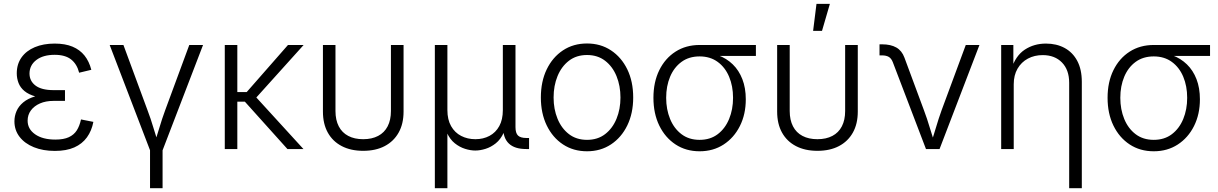

<svg xmlns="http://www.w3.org/2000/svg" viewBox="-20 -777 6349 1001"><path d="M266.1 9.8Q204.1 9.8 156.5 -9.5Q108.9 -28.8 82 -63.7Q55.2 -98.6 55.2 -144.5Q55.2 -172.4 66.2 -197.8Q77.1 -223.1 101.1 -243.2Q125 -263.2 163.6 -274.7Q202.1 -286.1 257.3 -286.1H318.8V-251H258.8Q218.8 -251 188.5 -237.8Q158.2 -224.6 141.1 -201.4Q124 -178.2 124 -147.9Q124 -104 163.3 -76.7Q202.6 -49.3 268.6 -49.3Q312 -49.3 338.9 -61.8Q365.7 -74.2 380.4 -97.4Q395 -120.6 402.3 -154.3L466.8 -141.6Q458 -95.2 433.3 -61Q408.7 -26.9 367.4 -8.5Q326.2 9.8 266.1 9.8ZM257.8 -263.2Q203.1 -263.2 166.3 -273.7Q129.4 -284.2 107.7 -302.2Q85.9 -320.3 76.7 -344.2Q67.4 -368.2 67.4 -394.5Q67.4 -442.4 92 -477.3Q116.7 -512.2 161.4 -531Q206.1 -549.8 265.1 -549.8Q319.8 -549.8 358.2 -533.7Q396.5 -517.6 420.7 -487.3Q444.8 -457 456.1 -413.1L392.6 -397.9Q381.3 -442.9 350.8 -467Q320.3 -491.2 265.1 -491.2Q205.1 -491.2 169.7 -464.4Q134.3 -437.5 133.8 -394Q133.8 -354.5 165.3 -330.8Q196.8 -307.1 259.3 -307.1H318.8V-263.2Z M763.7 10.3 551.8 -542.5H623.5L749 -202.6Q766.1 -157.7 779.3 -112.8Q792.5 -67.9 806.6 -24.9H784.2Q798.3 -67.9 811.5 -112.8Q824.7 -157.7 841.3 -202.6L966.8 -542.5H1038.6L826.2 10.3ZM762.2 204.1V-3.9H827.6V204.1Z M1217.3 -542.5V0H1151.9V-542.5ZM1563 -542.5 1296.9 -247.1H1190.4V-296.9H1266.1L1481.4 -542.5ZM1478.5 0 1253.4 -250.5 1293.5 -293.9 1562 0Z M1873.5 9.3Q1808.6 9.3 1761.5 -15.4Q1714.4 -40 1689 -85.7Q1663.6 -131.3 1663.6 -195.3V-542.5H1729V-198.2Q1729 -151.4 1746.1 -118.4Q1763.2 -85.4 1795.7 -68.4Q1828.1 -51.3 1873.5 -51.3Q1918.9 -51.3 1951.4 -68.4Q1983.9 -85.4 2001 -118.4Q2018.1 -151.4 2018.1 -198.2V-542.5H2084V-195.3Q2084 -131.3 2058.3 -85.7Q2032.7 -40 1985.8 -15.4Q1939 9.3 1873.5 9.3Z M2247.1 204.1V-542.5H2312.5V-203.1Q2312.5 -153.3 2331.8 -119.4Q2351.1 -85.4 2384.3 -68.4Q2417.5 -51.3 2458.5 -51.3Q2499.5 -51.3 2532 -68.6Q2564.5 -85.9 2583 -119.6Q2601.6 -153.3 2601.6 -203.1V-542.5H2667.5V-114.3Q2667.5 -83 2680.7 -70.3Q2693.8 -57.6 2725.1 -57.6H2738.3V0H2723.1Q2663.1 0 2633.1 -28.6Q2603 -57.1 2603 -113.8V-174.3H2622.6Q2622.6 -121.1 2606.4 -85.7Q2590.3 -50.3 2564.9 -30Q2539.6 -9.8 2511.2 -1Q2482.9 7.8 2458 7.8Q2433.1 7.8 2404.8 -1Q2376.5 -9.8 2351.1 -30Q2325.7 -50.3 2309.8 -85.7Q2293.9 -121.1 2293.9 -174.3H2312.5V204.1Z M3040.5 11.7Q2969.2 11.7 2915 -24.2Q2860.8 -60.1 2830.3 -123.3Q2799.8 -186.5 2799.8 -268.6Q2799.8 -352.1 2830.3 -415.3Q2860.8 -478.5 2915 -514.4Q2969.2 -550.3 3040.5 -550.3Q3111.3 -550.3 3165.5 -514.4Q3219.7 -478.5 3250.5 -415.3Q3281.2 -352.1 3281.2 -268.6Q3281.2 -186.5 3250.5 -123.3Q3219.7 -60.1 3165.5 -24.2Q3111.3 11.7 3040.5 11.7ZM3040.5 -47.9Q3096.2 -47.9 3135 -77.9Q3173.8 -107.9 3194.3 -158Q3214.8 -208 3214.8 -268.6Q3214.8 -329.6 3194.3 -379.9Q3173.8 -430.2 3134.8 -460.2Q3095.7 -490.2 3040.5 -490.2Q2984.9 -490.2 2946 -460.2Q2907.2 -430.2 2886.7 -380.1Q2866.2 -330.1 2866.2 -268.6Q2866.2 -208 2886.7 -158Q2907.2 -107.9 2946 -77.9Q2984.9 -47.9 3040.5 -47.9Z M3627.4 11.7Q3556.2 11.7 3502 -23.9Q3447.8 -59.6 3417.2 -122.3Q3386.7 -185.1 3386.7 -267.1Q3386.7 -349.1 3417.2 -411.1Q3447.8 -473.1 3502 -507.8Q3556.2 -542.5 3627.4 -542.5H3920.9V-485.4H3691.9L3627.4 -482.9Q3571.8 -482.9 3533 -454.3Q3494.1 -425.8 3473.6 -377Q3453.1 -328.1 3453.1 -267.1Q3453.1 -206.5 3473.6 -156.7Q3494.1 -106.9 3533 -77.4Q3571.8 -47.9 3627.4 -47.9Q3683.1 -47.9 3721.9 -77.4Q3760.7 -106.9 3781.2 -156.7Q3801.8 -206.5 3801.8 -267.1Q3801.8 -328.1 3781.2 -377Q3760.7 -425.8 3721.7 -454.3Q3682.6 -482.9 3627.4 -482.9V-505.4Q3679.7 -505.4 3723.9 -489Q3768.1 -472.7 3800.3 -441.4Q3832.5 -410.2 3850.3 -364.3Q3868.2 -318.4 3868.2 -259.3Q3868.2 -181.2 3837.4 -119.9Q3806.6 -58.6 3752.4 -23.4Q3698.2 11.7 3627.4 11.7Z M4241.7 9.3Q4176.8 9.3 4129.6 -15.4Q4082.5 -40 4057.1 -85.7Q4031.7 -131.3 4031.7 -195.3V-542.5H4097.2V-198.2Q4097.2 -151.4 4114.3 -118.4Q4131.3 -85.4 4163.8 -68.4Q4196.3 -51.3 4241.7 -51.3Q4287.1 -51.3 4319.6 -68.4Q4352.1 -85.4 4369.1 -118.4Q4386.2 -151.4 4386.2 -198.2V-542.5H4452.1V-195.3Q4452.1 -131.3 4426.5 -85.7Q4400.9 -40 4354 -15.4Q4307.1 9.3 4241.7 9.3ZM4219.2 -616.2 4236.8 -756.8H4306.6L4265.6 -616.2Z M4807.6 0 4634.8 -452.6Q4627 -472.7 4613.5 -480.5Q4600.1 -488.3 4577.6 -488.3H4565.4V-545.9H4579.1Q4624 -545.9 4653.1 -529.3Q4682.1 -512.7 4695.3 -476.6L4796.9 -202.6Q4814 -157.2 4827.1 -112.5Q4840.3 -67.9 4854.5 -24.9H4832Q4846.7 -67.9 4859.9 -112.8Q4873 -157.7 4889.2 -202.6L5015.1 -542.5H5086.4L4878.4 0Z M5265.1 -337.4V0H5199.7V-542.5H5263.2V-416H5252.4Q5274.9 -486.8 5323 -518.3Q5371.1 -549.8 5433.1 -549.8Q5488.3 -549.8 5530.5 -526.9Q5572.8 -503.9 5596.4 -459.5Q5620.1 -415 5620.1 -350.1V204.1H5554.2V-345.2Q5554.2 -412.6 5516.6 -451.2Q5479 -489.7 5416 -489.7Q5373 -489.7 5338.9 -471.4Q5304.7 -453.1 5284.9 -418.9Q5265.1 -384.8 5265.1 -337.4Z M5995.1 11.7Q5923.8 11.7 5869.6 -23.9Q5815.4 -59.6 5784.9 -122.3Q5754.4 -185.1 5754.4 -267.1Q5754.4 -349.1 5784.9 -411.1Q5815.4 -473.1 5869.6 -507.8Q5923.8 -542.5 5995.1 -542.5H6288.6V-485.4H6059.6L5995.1 -482.9Q5939.5 -482.9 5900.6 -454.3Q5861.8 -425.8 5841.3 -377Q5820.8 -328.1 5820.8 -267.1Q5820.8 -206.5 5841.3 -156.7Q5861.8 -106.9 5900.6 -77.4Q5939.5 -47.9 5995.1 -47.9Q6050.8 -47.9 6089.6 -77.4Q6128.4 -106.9 6148.9 -156.7Q6169.4 -206.5 6169.4 -267.1Q6169.4 -328.1 6148.9 -377Q6128.4 -425.8 6089.4 -454.3Q6050.3 -482.9 5995.1 -482.9V-505.4Q6047.4 -505.4 6091.6 -489Q6135.7 -472.7 6168 -441.4Q6200.2 -410.2 6218 -364.3Q6235.8 -318.4 6235.8 -259.3Q6235.8 -181.2 6205.1 -119.9Q6174.3 -58.6 6120.1 -23.4Q6065.9 11.7 5995.1 11.7Z"/></svg>

Font: Inter 16pt Light
Style: Regular
Weight: 300
Version: Version 4.001;git-66647c0bb